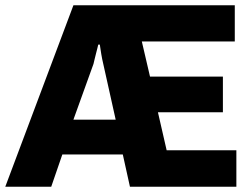

<svg xmlns="http://www.w3.org/2000/svg" viewBox="-23 -707 955 727"><path d="M-3 0 255 -687H866V-550H514L545 -417H821V-282H575L608 -138H872V0H469L442 -122H213L171 0ZM255 -254H415L368 -465Q366 -474 364 -483Q362 -492 360.5 -502Q359 -512 357.5 -521.5Q356 -531 355 -538H349Q348 -533 345.5 -523.5Q343 -514 340.5 -504Q338 -494 335.5 -484Q333 -474 331 -465Z"/></svg>

Font: Archivo SemiCondensed ExtraBold
Style: Regular
Weight: 800
Width: 4
Designer: Hector Gatti
Foundry: Omnibus-Type
Version: Version 2.001